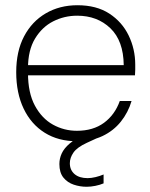

<svg xmlns="http://www.w3.org/2000/svg" viewBox="-20 -528 573 734"><path d="M274 12Q203 12 151 -20.5Q99 -53 70.5 -112.5Q42 -172 42 -252Q42 -332 72 -389Q102 -446 155 -477Q208 -508 276 -508Q349 -508 398 -476Q447 -444 472 -392Q497 -340 497 -281Q497 -271 497 -261.5Q497 -252 496 -240H75V-279H453Q452 -372 402 -420Q352 -468 275 -468Q226 -468 183.5 -446.5Q141 -425 114 -380.5Q87 -336 87 -267V-249Q87 -173 113.5 -124Q140 -75 182.5 -51.5Q225 -28 274 -28Q336 -28 377.5 -58.5Q419 -89 438 -142H483Q470 -98 442 -63Q414 -28 372 -8Q330 12 274 12ZM311 186Q286 186 262 178Q238 170 222.5 151Q207 132 207 99Q207 78 216 58.5Q225 39 246 21Q267 3 302 -12L360 -38L375 -11L312 18Q275 35 261 55Q247 75 247 96Q247 122 265 137.5Q283 153 315 153Q329 153 345.5 149Q362 145 376 139V173Q362 179 344.5 182.5Q327 186 311 186Z"/></svg>

Font: DM Sans 28pt ExtraLight
Style: Regular
Weight: 250
Version: Version 4.004;gftools[0.9.30]